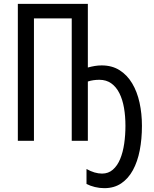

<svg xmlns="http://www.w3.org/2000/svg" viewBox="-20 -734 801 1001"><path d="M438 -382Q456 -387 474 -390Q492 -393 510 -393Q564 -393 603.5 -368Q643 -343 669 -299.5Q695 -256 707.5 -199Q720 -142 720 -78Q720 -9 708.5 50Q697 109 673 153Q649 197 612 222Q575 247 524 247Q499 247 474.5 241Q450 235 431 225V147Q452 159 472.5 165Q493 171 512 171Q545 171 568.5 150.5Q592 130 606.5 95Q621 60 627.5 15Q634 -30 634 -78Q634 -128 626.5 -171.5Q619 -215 602.5 -248Q586 -281 560 -299.5Q534 -318 498 -318Q483 -318 468 -316Q453 -314 438 -309V0H354V-638H157V0H73V-714H438Z"/></svg>

Font: Noto Sans ExtraCondensed
Style: Regular
Weight: 400
Width: 2
Designer: Monotype Design Team
Foundry: Monotype Imaging Inc.
Version: Version 2.013